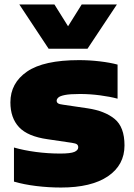

<svg xmlns="http://www.w3.org/2000/svg" viewBox="-20 -828 600 859"><path d="M253 11Q196.5 11 141.8 4.2Q87 -2.5 42.5 -15.5V-168Q86 -155.5 140.2 -148.2Q194.5 -141 249 -141Q296 -141 313 -148.5Q330 -156 330 -169Q330 -177.5 324.5 -182Q319 -186.5 302 -189L193.5 -205Q104 -217.5 65.2 -259Q26.5 -300.5 26.5 -370Q26.5 -456.5 101 -507.8Q175.5 -559 333.5 -559Q380 -559 426.5 -553.5Q473 -548 506 -539V-386.5Q473 -395.5 427.5 -401.5Q382 -407.5 338 -407.5Q293 -407.5 270.5 -403Q248 -398.5 240.8 -391.5Q233.5 -384.5 233.5 -377.5Q233.5 -370 239.5 -365.8Q245.5 -361.5 263 -359.5L371.5 -343.5Q449 -332 493 -295.8Q537 -259.5 537 -177.5Q537 -89.5 462.8 -39.2Q388.5 11 253 11ZM197.5 -610 66.5 -808H223.5L284.5 -710.5L345.5 -808H503L371.5 -610Z"/></svg>

Font: Encode Sans Semi Expanded Black
Style: Regular
Weight: 900
Width: 6
Designer: Multiple Designers
Foundry: Impallari Type
Version: Version 3.000; ttfautohint (v1.8.3) -l 8 -r 50 -G 200 -x 14 